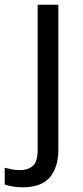

<svg xmlns="http://www.w3.org/2000/svg" viewBox="-75 -649 353 816"><path d="M22 147Q-3 147 -22 143.5Q-41 140 -55 135V64Q-40 68 -24 71Q-8 74 11 74Q43 74 64 56.5Q85 39 85 -10V-629H173V-13Q173 62 137 104.5Q101 147 22 147Z"/></svg>

Font: Noto Sans Kannada UI
Style: Regular
Weight: 400
Designer: Jelle Bosma - Monotype Design Team
Foundry: Monotype Imaging Inc.
Version: Version 2.005; ttfautohint (v1.8.4.7-5d5b)